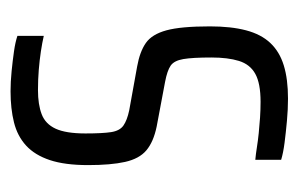

<svg xmlns="http://www.w3.org/2000/svg" viewBox="-121 -437 566 364"><g transform="rotate(-90 162.0 -255.0)"><path d="M157 8Q137 8 115 6Q93 4 73.5 1.5Q54 -1 41 -5V-54Q52 -53 64.5 -51Q77 -49 91.5 -47.5Q106 -46 121 -45Q136 -44 151 -44Q186 -44 204 -54Q222 -64 228.5 -85Q235 -106 235 -137Q235 -173 232 -190.5Q229 -208 219.5 -214.5Q210 -221 189 -225L104 -241Q75 -247 59 -260.5Q43 -274 37 -301Q31 -328 31 -371Q31 -415 40.5 -443.5Q50 -472 68 -488.5Q86 -505 112 -511.5Q138 -518 171 -518Q189 -518 209 -516Q229 -514 246.5 -511.5Q264 -509 276 -505V-455Q263 -458 246.5 -460.5Q230 -463 211.5 -464.5Q193 -466 173 -466Q146 -466 127.5 -459Q109 -452 100 -432.5Q91 -413 91 -376Q91 -344 93.5 -327.5Q96 -311 106 -304Q116 -297 135 -293L218 -278Q246 -273 262.5 -261.5Q279 -250 286.5 -222.5Q294 -195 294 -140Q294 -100 286.5 -71.5Q279 -43 262.5 -25.5Q246 -8 220 0Q194 8 157 8Z"/></g></svg>

Font: Saira ExtraCondensed
Style: Regular
Weight: 400
Width: 2
Designer: Hector Gatti with collaboration of the Omnibus-Type team
Foundry: Omnibus-Type
Version: Version 1.101